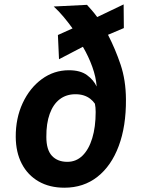

<svg xmlns="http://www.w3.org/2000/svg" viewBox="-20 -845 640 872"><path d="M272.5 7.5Q205 7.5 155.5 -21Q106 -49.5 79 -101.2Q52 -153 51.5 -223Q51 -308 83 -376.8Q115 -445.5 170 -485.8Q225 -526 293 -526Q345 -526 375.2 -503.8Q405.5 -481.5 419 -452Q416 -495 399.2 -541.5Q382.5 -588 356.5 -632.5L248 -576L243 -686L309.5 -716Q290 -743 269 -768.2Q248 -793.5 224 -815.5L375 -823Q385.5 -811.5 397.5 -797.8Q409.5 -784 421.5 -767.5L541.5 -825L542.5 -717.5L470.5 -687Q504 -622 527.8 -551.2Q551.5 -480.5 552 -394Q553 -272 519.2 -181.8Q485.5 -91.5 422.5 -42Q359.5 7.5 272.5 7.5ZM286 -110Q326 -110 354.8 -138.2Q383.5 -166.5 399 -217.5Q414.5 -268.5 414.5 -336.5Q414.5 -358 411 -374Q402.5 -386.5 390 -396.2Q377.5 -406 360.8 -411.5Q344 -417 322.5 -417Q281 -417 251.2 -394.2Q221.5 -371.5 205.8 -328Q190 -284.5 190.5 -223Q190.5 -164.5 216 -137.2Q241.5 -110 286 -110Z"/></svg>

Font: Spline Sans Mono SemiBold
Style: Italic
Weight: 600
Italic angle: -4°
Monospace: yes
Version: Version 1.004